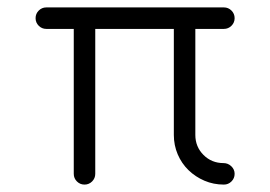

<svg xmlns="http://www.w3.org/2000/svg" viewBox="-20 -510 729 518"><path d="M613 -461Q613 -449 604.5 -440.5Q596 -432 584 -432H507V-146Q507 -114 529 -92Q551 -70 583 -70Q595 -70 604 -61.5Q613 -53 613 -41Q613 -29 604.5 -20.5Q596 -12 584 -12Q556 -12 531.5 -22.5Q507 -33 488.5 -51Q470 -69 459.5 -93.5Q449 -118 449 -146V-432H237V-41Q237 -29 228.5 -20.5Q220 -12 208 -12Q196 -12 187.5 -20.5Q179 -29 179 -41V-432H105Q93 -432 84.5 -440.5Q76 -449 76 -461Q76 -473 84.5 -481.5Q93 -490 105 -490H584Q596 -490 604.5 -481.5Q613 -473 613 -461Z"/></svg>

Font: Hanken Light
Style: Light
Weight: 300
Designer: Alfredo Marco Pradil
Foundry: Hanken Design Co.
Version: Version 2.06 2014